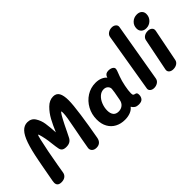

<svg xmlns="http://www.w3.org/2000/svg" viewBox="-15 -1421 2061 2061"><g transform="rotate(-45 1015.5 -390.5)"><path d="M776 -564Q776 -501 756.5 -362Q737 -223 708 -64Q702 -30 681.5 -11.5Q661 7 627 7Q596 7 578 -9Q560 -25 560 -49Q560 -56 561 -59Q580 -173 604 -293Q622 -385 630 -434Q638 -483 638 -509Q638 -521 637.5 -528.5Q637 -536 634 -536Q622 -536 559 -411Q545 -381 522 -335Q503 -298 495 -281Q482 -254 460 -241Q438 -228 405 -228Q372 -228 355 -240Q338 -252 333 -277Q326 -313 321 -358Q317 -396 314 -415Q309 -449 298.5 -492.5Q288 -536 283 -536Q277 -536 264.5 -481Q252 -426 233 -333Q221 -274 202 -163L184 -57Q179 -30 157 -13.5Q135 3 100 3Q39 3 39 -50Q39 -62 42 -77Q57 -162 77 -268L90 -336Q116 -473 144.5 -555Q173 -637 209.5 -675Q246 -713 294 -713Q353 -713 383 -666Q413 -619 421.5 -561.5Q430 -504 435 -419Q467 -496 500 -557Q533 -618 581 -665.5Q629 -713 686 -713Q734 -713 755 -676Q776 -639 776 -564Z M1353 -72Q1353 -42 1336 -21Q1319 0 1277 0Q1248 0 1229 -11.5Q1210 -23 1197 -46Q1175 -17 1138 -3Q1101 11 1056 11Q994 11 945.5 -14.5Q897 -40 869.5 -89Q842 -138 842 -206Q842 -285 878 -351Q914 -417 975.5 -456Q1037 -495 1111 -495Q1156 -495 1189.5 -480.5Q1223 -466 1241 -443L1244 -453Q1257 -490 1302 -490Q1333 -490 1353 -478Q1373 -466 1373 -448Q1373 -430 1352 -380L1344 -359Q1326 -311 1313.5 -248Q1301 -185 1301 -148Q1301 -127 1305.5 -120.5Q1310 -114 1321 -111Q1324 -110 1334 -107.5Q1344 -105 1348.5 -96.5Q1353 -88 1353 -72ZM1166 -180Q1190 -302 1190 -325Q1190 -350 1171.5 -367Q1153 -384 1124 -384Q1086 -384 1055 -355.5Q1024 -327 1007 -283Q990 -239 990 -195Q990 -150 1010 -125Q1030 -100 1070 -100Q1107 -100 1133 -121Q1159 -142 1166 -180Z M1458 -59 1570 -731Q1574 -758 1598.5 -775Q1623 -792 1655 -792Q1684 -792 1702.5 -775.5Q1721 -759 1717 -736L1603 -70Q1598 -41 1573.5 -25Q1549 -9 1519 -9Q1491 -9 1473.5 -23.5Q1456 -38 1458 -59Z M1835 -594Q1835 -640 1866.5 -670Q1898 -700 1944 -700Q1979 -700 2000 -681Q2021 -662 2021 -630Q2021 -585 1989 -553.5Q1957 -522 1912 -522Q1877 -522 1856 -542Q1835 -562 1835 -594ZM1743 -54Q1743 -61 1744 -65L1818 -434Q1823 -461 1846 -476.5Q1869 -492 1901 -492Q1930 -492 1947.5 -478.5Q1965 -465 1965 -444Q1965 -436 1964 -432L1891 -64Q1886 -37 1862.5 -21.5Q1839 -6 1807 -6Q1778 -6 1760.5 -19.5Q1743 -33 1743 -54Z"/></g></svg>

Font: Mali
Style: Bold Italic
Weight: 700
Italic angle: -10°
Version: Version 1.000; ttfautohint (v1.6)